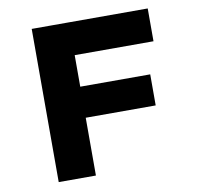

<svg xmlns="http://www.w3.org/2000/svg" viewBox="-78 -782 893 864"><g transform="rotate(-10 368.0 -350.0)"><path d="M121.7 0V-700H291.7V0ZM196.2 -264.1V-406H611.4V-264.1ZM201.2 -550.1V-700H651.8V-550.1Z"/></g></svg>

Font: Lexend Exa
Style: Regular
Weight: 400
Designer: Bonnie Shaver-Troup, Thomas Jockin
Foundry: Lexend
Version: Version 1.007